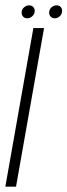

<svg xmlns="http://www.w3.org/2000/svg" viewBox="-23 -699 252 719"><path d="M-3 0H37L142 -594H102ZM79 -630.5Q89.5 -630.5 98.2 -638.5Q107 -646.5 107 -658Q107 -667.5 101 -673.2Q95 -679 86 -679Q75.5 -679 66.8 -671.2Q58 -663.5 58 -651.5Q58 -642.5 63.8 -636.5Q69.5 -630.5 79 -630.5ZM181.5 -630.5Q193 -630.5 201.2 -638.5Q209.5 -646.5 209.5 -658Q209.5 -667.5 204 -673.2Q198.5 -679 189 -679Q178 -679 169.5 -671.2Q161 -663.5 161 -651.5Q161 -642.5 167 -636.5Q173 -630.5 181.5 -630.5Z"/></svg>

Font: Anybody SemiCondensed ExtraLight
Style: Italic
Weight: 250
Width: 4
Italic angle: -10°
Version: Version 1.113;gftools[0.9.25]